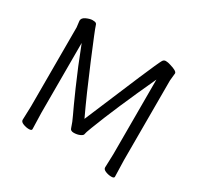

<svg xmlns="http://www.w3.org/2000/svg" viewBox="-153 -895 1124 1089"><g transform="rotate(30 408.5 -350.5)"><path d="M641 -17 644 -106V-594Q526 -339 462 -172Q446 -130 446 -124Q446 -114 428 -106Q410 -98 388.5 -98Q367 -98 363 -113Q352 -148 335.5 -181.5Q319 -215 271 -323.5Q223 -432 173 -562V-105L176 1Q176 11 157.5 11Q139 11 120 3.5Q101 -4 101 -17L104 -106V-624L99 -665Q99 -684 122.5 -694.5Q146 -705 162 -705Q178 -705 184.5 -701Q191 -697 194 -684Q197 -671 270 -496.5Q343 -322 402 -197Q598 -666 617 -698Q624 -712 638 -712Q652 -712 670 -706Q718 -692 718 -677L713 -628V-105L716 1Q716 11 697.5 11Q679 11 660 3.5Q641 -4 641 -17Z"/></g></svg>

Font: Fusion Kai T
Style: Regular
Weight: 400
Designer: Fontworks Inc.
Version: Version 24.134;May 13, 2024